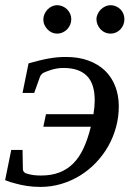

<svg xmlns="http://www.w3.org/2000/svg" viewBox="-36 -716 516 748"><path d="M426.8 -301.8Q426.8 -259.8 416 -220.5Q405.3 -181.2 385.5 -146.2Q365.7 -111.3 337.9 -82.3Q310.1 -53.2 276.1 -32.2Q242.2 -11.2 202.9 0.5Q163.6 12.2 121.1 12.2Q93.3 12.2 68.4 8.3Q43.5 4.4 24.9 -1Q2.4 -6.3 -16.1 -14.2L7.8 -131.8H51.8L53.2 -56.2Q53.2 -47.4 64 -41Q70.8 -38.6 79.6 -36.6Q87.4 -34.7 98.6 -33.4Q109.9 -32.2 124 -32.2Q164.6 -32.2 195.6 -44.2Q226.6 -56.2 250 -79.8Q273.4 -103.5 289.8 -139.2Q306.2 -174.8 317.9 -222.2H132.8L143.1 -271H328.1Q330.6 -286.1 331.8 -299.6Q333 -313 333 -325.2Q333 -390.1 302.2 -420.7Q271.5 -451.2 211.9 -451.2Q196.8 -451.2 184.8 -449Q172.9 -446.8 163.3 -443.8Q153.8 -440.9 146.7 -438Q139.6 -435.1 134.8 -433.1Q129.4 -430.7 125 -425.5Q120.6 -420.4 119.1 -415L97.2 -354H51.8L75.2 -469.2Q97.7 -475.6 116.7 -480.2Q135.7 -484.9 153.3 -488Q170.9 -491.2 187.5 -492.7Q204.1 -494.1 221.2 -494.1Q270 -494.1 308.1 -480.2Q346.2 -466.3 372.6 -441.2Q398.9 -416 412.8 -380.4Q426.8 -344.7 426.8 -301.8ZM241.7 -641.1Q241.7 -629.9 237.3 -619.6Q232.9 -609.4 225.3 -601.6Q217.8 -593.8 207.8 -589.4Q197.8 -585 186.5 -585Q175.8 -585 166 -589.4Q156.2 -593.8 148.9 -601.6Q141.6 -609.4 137.2 -619.1Q132.8 -628.9 132.8 -640.1Q132.8 -650.9 137.2 -660.9Q141.6 -670.9 148.9 -678.7Q156.2 -686.5 166 -691.2Q175.8 -695.8 186.5 -695.8Q197.8 -695.8 207.8 -691.4Q217.8 -687 225.3 -679.7Q232.9 -672.4 237.3 -662.4Q241.7 -652.3 241.7 -641.1ZM448.7 -641.1Q448.7 -629.9 444.6 -619.6Q440.4 -609.4 433.1 -601.6Q425.8 -593.8 415.8 -589.4Q405.8 -585 394.5 -585Q383.3 -585 373.3 -589.4Q363.3 -593.8 356 -601.6Q348.6 -609.4 344.2 -619.6Q339.8 -629.9 339.8 -641.1Q339.8 -651.4 344.5 -661.4Q349.1 -671.4 356.7 -679Q364.3 -686.5 374.3 -691.2Q384.3 -695.8 394.5 -695.8Q405.8 -695.8 415.8 -691.4Q425.8 -687 433.1 -679.7Q440.4 -672.4 444.6 -662.4Q448.7 -652.3 448.7 -641.1Z"/></svg>

Font: Charis SIL CyrE
Style: Italic
Weight: 400
Italic angle: -11°
Foundry: SIL International
Version: Version 5.000